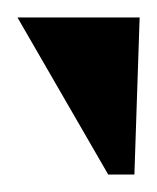

<svg xmlns="http://www.w3.org/2000/svg" viewBox="-20 -740 180 220"><path d="M0 -720H140L134 -540H104Z"/></svg>

Font: Brygada 1918
Style: Italic
Weight: 400
Italic angle: -8°
Designer: Mateusz Machalski | Borys Kosmynka | Przemek Hoffer
Foundry: NIEPODLEGLA 2018
Version: Version 3.006